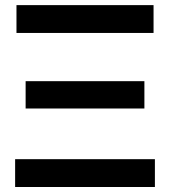

<svg xmlns="http://www.w3.org/2000/svg" viewBox="-20 -748 680 768"><path d="M40.5 0V-111.3H599.6V0ZM82.5 -314V-423.3H557.6V-314ZM45.9 -616.2V-727.5H594.2V-616.2Z"/></svg>

Font: Inter 28pt SemiBold
Style: Regular
Weight: 600
Designer: Rasmus Andersson
Foundry: rsms
Version: Version 4.001;git-66647c0bb